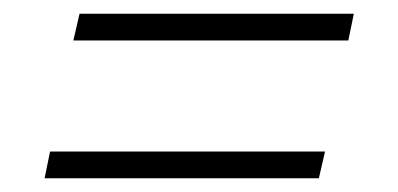

<svg xmlns="http://www.w3.org/2000/svg" viewBox="-20 -393 581 280"><path d="M87 -334 96 -373H496L488 -334ZM45 -133 53 -172H454L445 -133Z"/></svg>

Font: Saira Thin ExtraLight
Style: Italic
Weight: 250
Italic angle: -12°
Version: Version 1.101